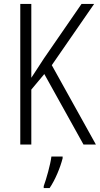

<svg xmlns="http://www.w3.org/2000/svg" viewBox="-20 -800 507 975"><path d="M467 -66 243 -469 458 -780H394L203 -503C175 -459 153 -427 139 -405V-780H83V-66H139V-345L205 -424L404 -66ZM298 4V-5H241C236 36 215 110 202 145V155H232C261 112 286 51 298 4Z"/></svg>

Font: Noto Sans Malayalam UI Condensed Light
Style: Regular
Weight: 300
Width: 3
Designer: Jelle Bosma - Monotype Design Team
Foundry: Monotype Imaging Inc.
Version: Version 2.104